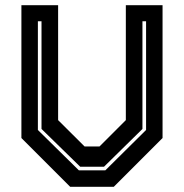

<svg xmlns="http://www.w3.org/2000/svg" viewBox="-20 -720 709 740"><path d="M250.5 0 62.5 -188V-700H204V-257L306 -155.5H363.5L465 -257V-700H606.5V-188L418.5 0ZM284 -63.5H386L543 -219V-638H529V-223L381 -77.5H289L140 -223V-638H126V-219Z"/></svg>

Font: Tourney
Style: Bold
Weight: 700
Designer: Tyler Finck
Foundry: Etcetera Type Co
Version: Version 1.015